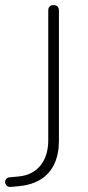

<svg xmlns="http://www.w3.org/2000/svg" viewBox="-31 -731 348 756"><path d="M12 5Q1 6 -5 -0.5Q-11 -7 -11 -15Q-11 -21 -6.5 -26.5Q-2 -32 8 -33L41 -36Q97 -41 128 -79Q159 -117 159 -179V-689Q159 -700 164.5 -705.5Q170 -711 180 -711Q190 -711 195.5 -705.5Q201 -700 201 -689V-177Q201 -124 183 -85.5Q165 -47 130 -25Q95 -3 44 2Z"/></svg>

Font: Nunito ExtraLight
Style: Regular
Weight: 200
Designer: Vernon Adams
Foundry: Vernon Adams
Version: Version 3.602